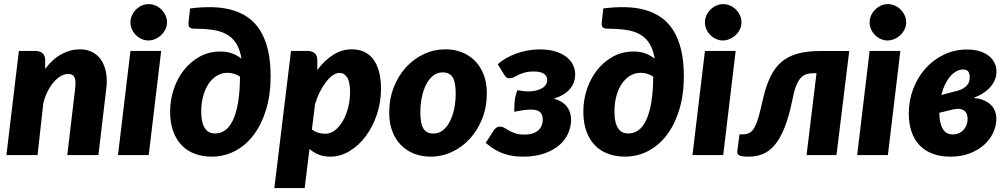

<svg xmlns="http://www.w3.org/2000/svg" viewBox="-20 -772 5020 956"><path d="M315 0 354 -329.5Q356.5 -350.5 355.8 -365Q355 -379.5 350.5 -388Q346 -396.5 338 -400.2Q330 -404 319 -404Q302 -404 283.5 -393.5Q265 -383 248.2 -364Q231.5 -345 217.5 -317.8Q203.5 -290.5 195.5 -257.5L167 0H12L74 -518.5H154Q178 -518.5 191.5 -507.2Q205 -496 205 -470.5V-429Q242.5 -479 287 -502.8Q331.5 -526.5 379 -526.5Q411 -526.5 437.8 -513.5Q464.5 -500.5 482.2 -475.5Q500 -450.5 507.5 -413.8Q515 -377 509 -329.5L470 0Z M782.5 -518.5 720.5 0H567.5L629.5 -518.5ZM811.5 -660.5Q811.5 -642 803.5 -625.8Q795.5 -609.5 782.5 -597.2Q769.5 -585 752.8 -577.8Q736 -570.5 718.5 -570.5Q701 -570.5 685 -577.8Q669 -585 656.8 -597.2Q644.5 -609.5 637 -625.8Q629.5 -642 629.5 -660.5Q629.5 -679 637 -695.5Q644.5 -712 657.2 -724.5Q670 -737 686 -744.2Q702 -751.5 719.5 -751.5Q737.5 -751.5 754 -744.5Q770.5 -737.5 783.2 -725Q796 -712.5 803.8 -696Q811.5 -679.5 811.5 -660.5Z M926.5 -730Q985 -737.5 1037.5 -736.2Q1090 -735 1134.5 -722.5Q1179 -710 1214.8 -685Q1250.5 -660 1275.5 -620Q1300.5 -580 1314 -523.8Q1327.5 -467.5 1327.5 -392.5Q1327.5 -300.5 1305 -226.5Q1282.5 -152.5 1243 -100.2Q1203.5 -48 1149.8 -20Q1096 8 1033.5 8Q989.5 8 951.5 -5.8Q913.5 -19.5 885.8 -47.5Q858 -75.5 842.5 -117.8Q827 -160 827 -216.5Q827 -275 845.5 -329.2Q864 -383.5 897 -424.8Q930 -466 975.8 -490.8Q1021.5 -515.5 1077 -515.5Q1110 -515.5 1135.2 -506.2Q1160.5 -497 1182.5 -480Q1174.5 -526.5 1156 -555.8Q1137.5 -585 1108.2 -601.2Q1079 -617.5 1039.2 -623.2Q999.5 -629 949 -629Q929.5 -629 923 -637Q916.5 -645 919 -662ZM1051.5 -107.5Q1079 -107.5 1101.5 -123.8Q1124 -140 1140.2 -174.5Q1156.5 -209 1165.5 -262.5Q1174.5 -316 1175 -390.5Q1162 -399 1146.2 -404.2Q1130.5 -409.5 1113 -409.5Q1084.5 -409.5 1060.5 -395.2Q1036.5 -381 1019 -355.5Q1001.5 -330 991.8 -294.5Q982 -259 982 -216.5Q982 -186.5 987 -165.8Q992 -145 1001 -132Q1010 -119 1022.8 -113.2Q1035.5 -107.5 1051.5 -107.5Z M1346 164.5 1429 -518.5H1509Q1533 -518.5 1546.5 -507.2Q1560 -496 1560 -470.5V-423.5Q1595.5 -471.5 1639 -499Q1682.5 -526.5 1732 -526.5Q1764 -526.5 1790.5 -515.2Q1817 -504 1836.2 -480Q1855.5 -456 1866.2 -418.8Q1877 -381.5 1877 -330Q1877 -262 1856.2 -200.8Q1835.5 -139.5 1800.5 -93Q1765.5 -46.5 1719.8 -19.2Q1674 8 1624 8Q1591.5 8 1566 -2.5Q1540.5 -13 1521 -30.5L1497 164.5ZM1670 -409Q1654 -409 1636.5 -396.8Q1619 -384.5 1602.8 -363.2Q1586.5 -342 1572.2 -313.5Q1558 -285 1548.5 -252.5L1533 -127.5Q1547.5 -116 1565.2 -111Q1583 -106 1599 -106Q1626 -106 1648.8 -124Q1671.5 -142 1688 -171.2Q1704.5 -200.5 1713.8 -238Q1723 -275.5 1723 -314.5Q1723 -364 1708.5 -386.5Q1694 -409 1670 -409Z M2138 -107Q2164 -107 2184.5 -122.8Q2205 -138.5 2219.2 -165.8Q2233.5 -193 2241.2 -229.2Q2249 -265.5 2249 -306.5Q2249 -363 2233.8 -387.2Q2218.5 -411.5 2184 -411.5Q2158 -411.5 2137.5 -395.8Q2117 -380 2102.8 -353Q2088.5 -326 2080.8 -289.5Q2073 -253 2073 -212Q2073 -156.5 2088.2 -131.8Q2103.5 -107 2138 -107ZM2124 8Q2080.5 8 2042.8 -6.5Q2005 -21 1977.2 -48.8Q1949.5 -76.5 1933.8 -117.2Q1918 -158 1918 -211Q1918 -280 1940.8 -337.8Q1963.5 -395.5 2002 -437.5Q2040.5 -479.5 2091.2 -503Q2142 -526.5 2198 -526.5Q2241.5 -526.5 2279 -512Q2316.5 -497.5 2344.2 -469.8Q2372 -442 2388 -401.2Q2404 -360.5 2404 -307.5Q2404 -239.5 2381.2 -181.8Q2358.5 -124 2320 -81.8Q2281.5 -39.5 2230.8 -15.8Q2180 8 2124 8Z M2458.5 -452Q2475.5 -468 2498.8 -481.5Q2522 -495 2549.2 -505Q2576.5 -515 2606.5 -520.5Q2636.5 -526 2667.5 -526Q2713 -526 2746.2 -515.5Q2779.5 -505 2801.2 -487.8Q2823 -470.5 2833.5 -448Q2844 -425.5 2844 -401Q2844 -383 2838.2 -365.2Q2832.5 -347.5 2819.8 -331.5Q2807 -315.5 2786.5 -302.5Q2766 -289.5 2737 -281Q2778 -270.5 2800.8 -243.2Q2823.5 -216 2823.5 -174Q2823.5 -143 2810 -110.5Q2796.5 -78 2767.5 -51.8Q2738.5 -25.5 2692.8 -8.8Q2647 8 2583 8Q2559 8 2536 4.8Q2513 1.5 2490 -6.2Q2467 -14 2444.2 -27.2Q2421.5 -40.5 2398.5 -60.5L2438 -122Q2442 -129 2450 -135.2Q2458 -141.5 2468 -141.5Q2481.5 -141.5 2491.8 -135.2Q2502 -129 2514.8 -121.8Q2527.5 -114.5 2545.2 -108.2Q2563 -102 2591.5 -102Q2615 -102 2632 -107.5Q2649 -113 2660.2 -123Q2671.5 -133 2677 -146.8Q2682.5 -160.5 2682.5 -176.5Q2682.5 -191.5 2678 -201.2Q2673.5 -211 2665.2 -216.8Q2657 -222.5 2646 -224.5Q2635 -226.5 2622.5 -226.5Q2615 -226.5 2604.8 -225.5Q2594.5 -224.5 2583.2 -223Q2572 -221.5 2561 -219.5Q2550 -217.5 2540.5 -215.5Q2540.5 -243.5 2542.8 -269.5Q2545 -295.5 2556.5 -323Q2570 -320.5 2583 -318.8Q2596 -317 2609 -317Q2636 -317 2654.5 -322.5Q2673 -328 2684.2 -336.2Q2695.5 -344.5 2700.2 -354.2Q2705 -364 2705 -372.5Q2705 -392.5 2689 -404.2Q2673 -416 2636.5 -416Q2611.5 -416 2594.2 -411.2Q2577 -406.5 2564.2 -400.5Q2551.5 -394.5 2541.8 -389Q2532 -383.5 2522.5 -382.5Q2512.5 -381.5 2505.5 -384.2Q2498.5 -387 2490.5 -400L2458.5 -452Z M2984 -730Q3042.5 -737.5 3095 -736.2Q3147.5 -735 3192 -722.5Q3236.5 -710 3272.2 -685Q3308 -660 3333 -620Q3358 -580 3371.5 -523.8Q3385 -467.5 3385 -392.5Q3385 -300.5 3362.5 -226.5Q3340 -152.5 3300.5 -100.2Q3261 -48 3207.2 -20Q3153.5 8 3091 8Q3047 8 3009 -5.8Q2971 -19.5 2943.2 -47.5Q2915.5 -75.5 2900 -117.8Q2884.5 -160 2884.5 -216.5Q2884.5 -275 2903 -329.2Q2921.5 -383.5 2954.5 -424.8Q2987.5 -466 3033.2 -490.8Q3079 -515.5 3134.5 -515.5Q3167.5 -515.5 3192.8 -506.2Q3218 -497 3240 -480Q3232 -526.5 3213.5 -555.8Q3195 -585 3165.8 -601.2Q3136.5 -617.5 3096.8 -623.2Q3057 -629 3006.5 -629Q2987 -629 2980.5 -637Q2974 -645 2976.5 -662ZM3109 -107.5Q3136.5 -107.5 3159 -123.8Q3181.5 -140 3197.8 -174.5Q3214 -209 3223 -262.5Q3232 -316 3232.5 -390.5Q3219.5 -399 3203.8 -404.2Q3188 -409.5 3170.5 -409.5Q3142 -409.5 3118 -395.2Q3094 -381 3076.5 -355.5Q3059 -330 3049.2 -294.5Q3039.5 -259 3039.5 -216.5Q3039.5 -186.5 3044.5 -165.8Q3049.5 -145 3058.5 -132Q3067.5 -119 3080.2 -113.2Q3093 -107.5 3109 -107.5Z M3643 -518.5 3581 0H3428L3490 -518.5ZM3672 -660.5Q3672 -642 3664 -625.8Q3656 -609.5 3643 -597.2Q3630 -585 3613.2 -577.8Q3596.5 -570.5 3579 -570.5Q3561.5 -570.5 3545.5 -577.8Q3529.5 -585 3517.2 -597.2Q3505 -609.5 3497.5 -625.8Q3490 -642 3490 -660.5Q3490 -679 3497.5 -695.5Q3505 -712 3517.8 -724.5Q3530.5 -737 3546.5 -744.2Q3562.5 -751.5 3580 -751.5Q3598 -751.5 3614.5 -744.5Q3631 -737.5 3643.8 -725Q3656.5 -712.5 3664.2 -696Q3672 -679.5 3672 -660.5Z M3780 -283Q3794.5 -345.5 3816 -390Q3837.5 -434.5 3870.5 -463Q3903.5 -491.5 3950.8 -504.8Q3998 -518 4064 -518H4208.5L4145 0H3996L4045.5 -407.5H4032Q4010 -407.5 3993.5 -401.8Q3977 -396 3964.5 -381Q3952 -366 3942.5 -340.5Q3933 -315 3925.5 -275.5Q3909 -194.5 3887.8 -140Q3866.5 -85.5 3839.5 -52.5Q3812.5 -19.5 3779.8 -5.8Q3747 8 3708 8Q3675 8 3662.2 2.5Q3649.5 -3 3651 -17.5L3662 -103H3677.5Q3699 -103 3713.2 -111.5Q3727.5 -120 3738.5 -140.8Q3749.5 -161.5 3758.8 -196Q3768 -230.5 3780 -283Z M4463 -518.5 4401 0H4248L4310 -518.5ZM4492 -660.5Q4492 -642 4484 -625.8Q4476 -609.5 4463 -597.2Q4450 -585 4433.2 -577.8Q4416.5 -570.5 4399 -570.5Q4381.5 -570.5 4365.5 -577.8Q4349.5 -585 4337.2 -597.2Q4325 -609.5 4317.5 -625.8Q4310 -642 4310 -660.5Q4310 -679 4317.5 -695.5Q4325 -712 4337.8 -724.5Q4350.5 -737 4366.5 -744.2Q4382.5 -751.5 4400 -751.5Q4418 -751.5 4434.5 -744.5Q4451 -737.5 4463.8 -725Q4476.5 -712.5 4484.2 -696Q4492 -679.5 4492 -660.5Z M4941.5 -415.5Q4942 -376 4913.2 -341.2Q4884.5 -306.5 4827.5 -284.5Q4851.5 -282.5 4872.2 -275Q4893 -267.5 4908.2 -254.8Q4923.5 -242 4932.2 -223.5Q4941 -205 4941 -181Q4941 -147 4926 -113.2Q4911 -79.5 4881.8 -52.5Q4852.5 -25.5 4810 -8.8Q4767.5 8 4712 8Q4661.5 8 4623 -6.8Q4584.5 -21.5 4558.2 -49.2Q4532 -77 4518.5 -116.8Q4505 -156.5 4505 -206Q4505 -272 4527.2 -330Q4549.5 -388 4588.5 -431.5Q4627.5 -475 4680.5 -500.2Q4733.5 -525.5 4795 -525.5Q4830.5 -525.5 4857.8 -517Q4885 -508.5 4903.5 -493.8Q4922 -479 4931.8 -459Q4941.5 -439 4941.5 -415.5ZM4657 -210.5Q4657.5 -157.5 4675 -129Q4692.5 -100.5 4729.5 -103Q4745.5 -104 4758.2 -110.5Q4771 -117 4779.8 -127.5Q4788.5 -138 4793.2 -151.5Q4798 -165 4798 -179.5Q4798 -192 4794.2 -202.8Q4790.5 -213.5 4782.2 -220.2Q4774 -227 4761 -229.2Q4748 -231.5 4729.5 -228ZM4775.5 -426Q4759 -426 4742.8 -417.5Q4726.5 -409 4712.2 -392.8Q4698 -376.5 4686.2 -352.8Q4674.5 -329 4667 -299L4731.5 -316Q4755.5 -321 4770.8 -329Q4786 -337 4794.2 -346.5Q4802.5 -356 4805.5 -366.2Q4808.5 -376.5 4808.5 -387Q4808.5 -405.5 4801 -415.8Q4793.5 -426 4775.5 -426Z"/></svg>

Font: Lato Black
Style: Italic
Weight: 900
Italic angle: -7°
Designer: Lukasz Dziedzic
Foundry: tyPoland Lukasz Dziedzic
Version: Version 2.007; 2014-02-27